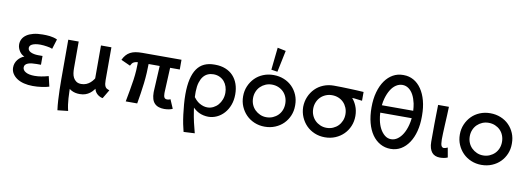

<svg xmlns="http://www.w3.org/2000/svg" viewBox="-72 -1290 5432 1977"><g transform="rotate(10 2643.5 -302.0)"><path d="M453 -13Q439 -8 419 -4Q399 0 376 3.5Q353 7 329 8.5Q305 10 282 10Q233 10 190.5 -0.5Q148 -11 117.5 -31Q87 -51 69 -79.5Q51 -108 51 -143Q51 -167 58.5 -187.5Q66 -208 79.5 -225Q93 -242 110 -254.5Q127 -267 145 -273V-274Q131 -279 118 -289.5Q105 -300 94.5 -315.5Q84 -331 77.5 -349.5Q71 -368 71 -388Q71 -419 85 -445Q99 -471 127 -490Q155 -509 196.5 -519.5Q238 -530 292 -530Q309 -530 328.5 -529.5Q348 -529 367.5 -526.5Q387 -524 407 -519Q427 -514 446 -505L414 -402Q403 -407 388.5 -410.5Q374 -414 357 -416.5Q340 -419 322.5 -421Q305 -423 288 -423Q257 -423 235.5 -418.5Q214 -414 200.5 -407Q187 -400 181 -390Q175 -380 175 -369Q175 -355 183 -344.5Q191 -334 205.5 -327Q220 -320 240 -316Q260 -312 282 -312H329V-220H283Q257 -220 234.5 -217.5Q212 -215 195 -208.5Q178 -202 168 -191Q158 -180 158 -164Q158 -133 191 -114.5Q224 -96 283 -96Q318 -96 353 -102Q388 -108 428 -119Z M1014 8 996 4Q961 -10 942 -35Q930 -50 924 -74Q919 -68 915 -62Q899 -41 878.5 -25.5Q858 -10 832.5 -1Q807 8 773 8Q725 8 690 -10Q675 -17 664 -27Q664 -11 665 4Q666 39 668 71.5Q670 104 674.5 136Q679 168 687 200L577 212Q570 162 567 108Q564 54 562.5 -1Q561 -56 561 -110V-523H670V-243Q670 -218 673.5 -192.5Q677 -167 688 -146Q699 -125 719 -111Q739 -97 771 -97Q800 -97 823.5 -107Q847 -117 864.5 -132.5Q882 -148 896 -168Q899 -174 903 -179V-523H1012V-179Q1012 -138 1021 -118Q1030 -98 1048 -91L1068 -83Z M1657 8Q1627 8 1601 0Q1575 -8 1556.5 -26.5Q1538 -45 1529.5 -74Q1521 -103 1521 -138Q1521 -145 1521 -153L1535 -420H1419Q1418 -375 1416 -328Q1413 -273 1406.5 -217.5Q1400 -162 1391.5 -107.5Q1383 -53 1374 0H1254Q1266 -66 1276.5 -123Q1287 -180 1294.5 -233Q1302 -286 1305 -336Q1307 -368 1307 -398Q1307 -409 1307 -419Q1297 -418 1289 -417Q1275 -414 1264.5 -408.5Q1254 -403 1247 -393.5Q1240 -384 1233 -370L1136 -414Q1150 -444 1168 -464.5Q1186 -485 1210 -498Q1234 -511 1265 -516.5Q1296 -522 1335 -522H1745V-420H1644L1632 -163Q1632 -156 1632 -150Q1632 -121 1640.5 -107.5Q1649 -94 1667 -94Q1668 -94 1669 -94Q1672 -94 1674 -94Q1681 -94 1688.5 -96Q1696 -98 1704 -102L1744 -9Q1734 -3 1709.5 2.5Q1685 8 1657 8Z M1895 206Q1886 173 1877 128Q1868 83 1861.5 31.5Q1855 -20 1850.5 -74.5Q1846 -129 1846 -179Q1846 -270 1861.5 -337Q1877 -404 1907.5 -447.5Q1938 -491 1983 -511.5Q2028 -532 2086 -532Q2089 -532 2092 -532Q2095 -532 2098 -532Q2156 -532 2204 -513Q2252 -494 2285 -458.5Q2318 -423 2335 -374.5Q2352 -326 2352 -267Q2352 -205 2333 -154.5Q2314 -104 2281 -67.5Q2248 -31 2205.5 -11.5Q2163 8 2117 8Q2094 8 2067.5 2.5Q2041 -3 2017 -15Q1993 -27 1971 -46Q1964 -52 1957 -59Q1960 -39 1963 -19Q1971 35 1983.5 90.5Q1996 146 2011 200ZM1946 -227Q1946 -217 1946 -207Q1946 -188 1947 -167Q1958 -153 1969 -141Q1988 -121 2009 -109Q2030 -97 2050.5 -91Q2071 -85 2091 -85Q2124 -85 2153 -99.5Q2182 -114 2203 -138Q2224 -162 2236.5 -195Q2249 -228 2249 -265Q2249 -298 2239 -328.5Q2229 -359 2210 -381.5Q2191 -404 2162 -418Q2133 -432 2096 -432Q2064 -432 2037 -420Q2010 -408 1990.5 -383.5Q1971 -359 1959 -320Q1947 -281 1946 -227Z M2707 8Q2649 8 2599 -13Q2549 -34 2513 -70.5Q2477 -107 2456 -156Q2435 -205 2435 -262Q2435 -320 2456 -369Q2477 -418 2513 -454.5Q2549 -491 2599 -511.5Q2649 -532 2707 -532Q2766 -532 2816.5 -511.5Q2867 -491 2903 -454.5Q2939 -418 2959 -370Q2979 -322 2979 -267Q2979 -265 2979 -262Q2979 -259 2979 -257Q2979 -203 2959 -155Q2939 -107 2903 -70.5Q2867 -34 2816.5 -13Q2766 8 2707 8ZM2786 -798 2739 -572 2674 -582 2699 -816ZM2707 -91Q2744 -91 2775 -104.5Q2806 -118 2828.5 -140.5Q2851 -163 2863.5 -194Q2876 -225 2876 -262Q2876 -298 2863.5 -329.5Q2851 -361 2828.5 -383.5Q2806 -406 2775 -419Q2744 -432 2707 -432Q2672 -432 2641.5 -419Q2611 -406 2588 -383.5Q2565 -361 2552 -329.5Q2539 -298 2539 -262Q2539 -225 2552 -194Q2565 -163 2588 -140.5Q2611 -118 2641.5 -104.5Q2672 -91 2707 -91Z M3336 8Q3278 8 3228 -13Q3178 -34 3142 -70.5Q3106 -107 3085 -156Q3064 -205 3063 -262Q3064 -320 3085 -369Q3106 -418 3142 -454.5Q3178 -491 3228 -511.5Q3278 -532 3336 -532Q3338 -532 3339 -532Q3380 -532 3418 -531Q3456 -530 3494.5 -528.5Q3533 -527 3571 -525.5Q3609 -524 3649 -521V-429Q3622 -432 3604 -434.5Q3586 -437 3567 -439Q3556 -440 3544 -440Q3571 -409 3588 -369Q3609 -320 3609 -262Q3609 -205 3588.5 -156Q3568 -107 3531.5 -70.5Q3495 -34 3445 -13Q3395 8 3336 8ZM3336 -91Q3373 -91 3404 -104.5Q3435 -118 3457 -140.5Q3479 -163 3492 -194Q3505 -225 3505 -262Q3505 -298 3492 -329.5Q3479 -361 3457 -383.5Q3435 -406 3404 -419Q3373 -432 3336 -432Q3301 -432 3270 -419Q3239 -406 3216.5 -383.5Q3194 -361 3181 -329.5Q3168 -298 3168 -262Q3168 -225 3181 -194Q3194 -163 3216.5 -140.5Q3239 -118 3270 -104.5Q3301 -91 3336 -91Z M4023 8Q3964 8 3914.5 -19.5Q3865 -47 3830 -97Q3795 -147 3776 -218.5Q3757 -290 3757 -380Q3757 -468 3777 -539.5Q3797 -611 3832.5 -661Q3868 -711 3915.5 -737.5Q3963 -764 4019 -764Q4021 -764 4023 -764Q4025 -764 4027 -764Q4083 -764 4130.5 -737.5Q4178 -711 4212.5 -660.5Q4247 -610 4265.5 -540.5Q4284 -471 4284 -389Q4284 -384 4284 -380Q4284 -376 4284 -371Q4284 -291 4266 -221.5Q4248 -152 4213.5 -100.5Q4179 -49 4131 -20.5Q4083 8 4023 8ZM4011 -91Q4047 -91 4078.5 -113.5Q4110 -136 4133.5 -175.5Q4157 -215 4171 -269Q4180 -303 4184 -341H3855Q3857 -303 3864 -268Q3874 -216 3894.5 -177.5Q3915 -139 3944.5 -115Q3974 -91 4011 -91ZM3872 -493Q3862 -458 3858 -419H4186Q4184 -458 4177 -494Q4166 -545 4146 -582.5Q4126 -620 4096.5 -641Q4067 -662 4032 -662Q3997 -662 3965.5 -641.5Q3934 -621 3910.5 -583Q3887 -545 3872 -493Z M4539 8Q4513 8 4491.5 -0.5Q4470 -9 4455.5 -26.5Q4441 -44 4432.5 -71.5Q4424 -99 4424 -137Q4424 -274 4424.5 -322Q4425 -370 4426 -419.5Q4427 -469 4428 -523H4541Q4540 -483 4537.5 -433Q4535 -383 4532.5 -334Q4530 -285 4528.5 -244.5Q4527 -204 4527 -180Q4528 -129 4536.5 -113Q4545 -97 4562 -96Q4572 -97 4582 -100Q4592 -103 4602 -108L4620 -7Q4602 1 4581 4.5Q4560 8 4539 8Z M4973 8Q4915 8 4865 -13Q4815 -34 4779 -70.5Q4743 -107 4722 -156Q4701 -205 4701 -262Q4701 -320 4722 -369Q4743 -418 4779 -454.5Q4815 -491 4865 -511.5Q4915 -532 4973 -532Q5032 -532 5082.5 -511.5Q5133 -491 5169 -454.5Q5205 -418 5225 -370Q5245 -322 5245 -267Q5245 -265 5245 -262Q5245 -259 5245 -257Q5245 -203 5225 -155Q5205 -107 5169 -70.5Q5133 -34 5082.5 -13Q5032 8 4973 8ZM4973 -91Q5010 -91 5041 -104.5Q5072 -118 5094.5 -140.5Q5117 -163 5129.5 -194Q5142 -225 5142 -262Q5142 -298 5129.5 -329.5Q5117 -361 5094.5 -383.5Q5072 -406 5041 -419Q5010 -432 4973 -432Q4938 -432 4907.5 -419Q4877 -406 4854 -383.5Q4831 -361 4818 -329.5Q4805 -298 4805 -262Q4805 -225 4818 -194Q4831 -163 4854 -140.5Q4877 -118 4907.5 -104.5Q4938 -91 4973 -91Z"/></g></svg>

Font: Rising Sun SemiBold
Style: Regular
Weight: 600
Designer: Matt McInerney, Pablo Impallari, Rodrigo Fuenzalida (Raleway font), Stephen Hutchings (Greek), Cristiano Sobral (main ch
Foundry: The Rising Sun Project Authors
Version: Version 4.327; ttfautohint (v1.8.4.7-5d5b-dirty)